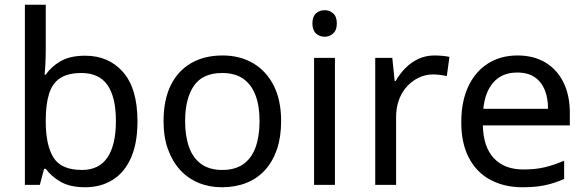

<svg xmlns="http://www.w3.org/2000/svg" viewBox="-20 -780 2475 810"><path d="M173 -575Q173 -541 171.5 -511.5Q170 -482 168 -465H173Q196 -499 236 -522Q276 -545 339 -545Q439 -545 499.5 -475.5Q560 -406 560 -268Q560 -176 532.5 -114Q505 -52 455 -21Q405 10 339 10Q276 10 236 -13Q196 -36 173 -68H166L148 0H85V-760H173ZM324 -472Q267 -472 234 -450.5Q201 -429 187 -384.5Q173 -340 173 -271V-267Q173 -168 205.5 -115.5Q238 -63 326 -63Q398 -63 433.5 -116Q469 -169 469 -269Q469 -370 433.5 -421Q398 -472 324 -472Z M1166 -269Q1166 -202 1148.5 -150.5Q1131 -99 1098.5 -63Q1066 -27 1019.5 -8.5Q973 10 916 10Q863 10 818 -8.5Q773 -27 740 -63Q707 -99 688.5 -150.5Q670 -202 670 -269Q670 -358 700 -419.5Q730 -481 786 -513.5Q842 -546 919 -546Q992 -546 1047.5 -513.5Q1103 -481 1134.5 -419.5Q1166 -358 1166 -269ZM761 -269Q761 -206 777.5 -159.5Q794 -113 829 -88Q864 -63 918 -63Q972 -63 1007 -88Q1042 -113 1058.5 -159.5Q1075 -206 1075 -269Q1075 -333 1058 -378Q1041 -423 1006.5 -447.5Q972 -472 917 -472Q835 -472 798 -418Q761 -364 761 -269Z M1393 -536V0H1305V-536ZM1350 -737Q1370 -737 1385.5 -723.5Q1401 -710 1401 -681Q1401 -653 1385.5 -639Q1370 -625 1350 -625Q1328 -625 1313 -639Q1298 -653 1298 -681Q1298 -710 1313 -723.5Q1328 -737 1350 -737Z M1813 -546Q1828 -546 1845.5 -544.5Q1863 -543 1876 -540L1865 -459Q1852 -462 1836.5 -464Q1821 -466 1807 -466Q1776 -466 1748 -453Q1720 -440 1698 -416.5Q1676 -393 1663.5 -360Q1651 -327 1651 -286V0H1563V-536H1635L1645 -438H1649Q1666 -468 1690 -492.5Q1714 -517 1745 -531.5Q1776 -546 1813 -546Z M2163 -546Q2232 -546 2281.5 -516Q2331 -486 2357.5 -431.5Q2384 -377 2384 -304V-251H2017Q2019 -160 2063.5 -112.5Q2108 -65 2188 -65Q2239 -65 2278.5 -74.5Q2318 -84 2360 -102V-25Q2319 -7 2279 1.5Q2239 10 2184 10Q2108 10 2049.5 -21Q1991 -52 1958.5 -113.5Q1926 -175 1926 -264Q1926 -352 1955.5 -415Q1985 -478 2038.5 -512Q2092 -546 2163 -546ZM2162 -474Q2099 -474 2062.5 -433.5Q2026 -393 2019 -321H2292Q2292 -367 2278 -401Q2264 -435 2235.5 -454.5Q2207 -474 2162 -474Z"/></svg>

Font: lguzrati85
Style: Book
Weight: 400
Designer: Jelle Bosma - Monotype Design Team, Universal Thirst
Foundry: Monotype Imaging Inc.
Version: Version 2.106